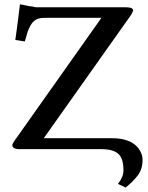

<svg xmlns="http://www.w3.org/2000/svg" viewBox="-20 -679 675 874"><path d="M491.2 -49.8Q522 -49.8 546.6 -43.2Q571.3 -36.6 586.4 -26.1Q601.6 -15.6 611.3 -2.2Q621.1 11.2 625 23.9Q628.9 36.6 628.9 48.8Q628.9 69.8 623.3 87.9Q617.7 106 605.2 121.8Q592.8 137.7 581.8 148.4Q570.8 159.2 551.8 174.8L517.1 158.2Q542 126 542 97.2Q542 41.5 518.1 20.8Q494.1 0 442.9 0H69.8Q36.1 0 36.1 -19Q36.1 -24.4 47.9 -41L441.9 -598.1H201.2Q180.7 -598.1 171.9 -597.2Q153.8 -596.2 140.4 -587.2Q127 -578.1 118.7 -562.7Q110.4 -547.4 106.2 -535.6Q102.1 -523.9 98.1 -507.8Q96.7 -501 92.8 -490.2L49.8 -497.1Q64.5 -602.5 70.8 -659.2Q80.1 -658.2 97.9 -654.1Q115.7 -649.9 130.9 -648.9Q135.3 -646 145 -646H546.9Q566.4 -646 575.2 -643.3Q584 -640.6 585.9 -632.8Q584.5 -620.1 561 -588.9Q498.5 -501 370.1 -319.3Q241.7 -137.7 179.2 -49.8Z"/></svg>

Font: Common Serif SemiBold
Style: Regular
Weight: 600
Designer: Philipp H. Poll, Khaled Hosny
Foundry: Stefan Peev, Context Ltd.
Version: Version 1.026